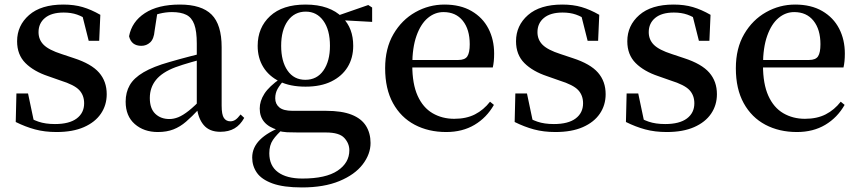

<svg xmlns="http://www.w3.org/2000/svg" viewBox="-20 -563 3766 842"><path d="M228 16Q176 16 133.5 4.5Q91 -7 49 -28L52 -153H103L131 -20L88 -24V-60Q118 -40 148.5 -29.5Q179 -19 221 -19Q284 -19 316.5 -43.5Q349 -68 349 -110Q349 -145 327.5 -168Q306 -191 245 -210L191 -229Q128 -250 91.5 -286.5Q55 -323 55 -382Q55 -451 107.5 -497Q160 -543 258 -543Q305 -543 342.5 -532Q380 -521 420 -498L415 -384H369L337 -511L374 -500V-469Q344 -490 318 -499Q292 -508 259 -508Q206 -508 177.5 -484.5Q149 -461 149 -422Q149 -389 171.5 -366.5Q194 -344 250 -326L304 -308Q381 -283 414.5 -244.5Q448 -206 448 -150Q448 -102 422.5 -64.5Q397 -27 348 -5.5Q299 16 228 16Z M672 16Q611 16 571 -19Q531 -54 531 -117Q531 -158 549 -189.5Q567 -221 609.5 -246Q652 -271 723 -291Q764 -303 812 -315.5Q860 -328 900 -337V-312Q860 -302 819.5 -290.5Q779 -279 749 -268Q691 -246 664 -212.5Q637 -179 637 -133Q637 -87 661 -64Q685 -41 723 -41Q742 -41 762 -49Q782 -57 808 -77.5Q834 -98 869 -135L882 -84H852Q822 -52 796 -29.5Q770 -7 740.5 4.5Q711 16 672 16ZM946 15Q898 15 873 -15Q848 -45 843 -96V-99V-372Q843 -426 832 -456Q821 -486 797 -498Q773 -510 734 -510Q707 -510 679 -503Q651 -496 616 -480L670 -506L658 -428Q655 -392 638.5 -377Q622 -362 600 -362Q556 -362 546 -404Q558 -468 615.5 -505.5Q673 -543 769 -543Q864 -543 908 -499Q952 -455 952 -356V-100Q952 -60 962 -45.5Q972 -31 990 -31Q1002 -31 1012 -37.5Q1022 -44 1035 -61L1051 -46Q1034 -15 1008.5 0Q983 15 946 15Z M1304 259Q1223 259 1175 241.5Q1127 224 1106.5 194.5Q1086 165 1086 128Q1086 84 1120 50Q1154 16 1221 -9L1225 -1Q1193 27 1177 50.5Q1161 74 1161 109Q1161 164 1199 192Q1237 220 1306 220Q1409 220 1460.5 185.5Q1512 151 1512 96Q1512 66 1490 42Q1468 18 1410 18H1291Q1260 18 1239 17Q1218 16 1199 10V7Q1119 -16 1119 -87Q1119 -120 1139.5 -152Q1160 -184 1210 -219V-228L1231 -218Q1208 -192 1197.5 -173.5Q1187 -155 1187 -132Q1187 -107 1205 -92Q1223 -77 1263 -77H1410Q1479 -77 1522 -60Q1565 -43 1585 -11Q1605 21 1605 64Q1605 113 1570.5 158Q1536 203 1468.5 231Q1401 259 1304 259ZM1320 -183Q1252 -183 1205.5 -206Q1159 -229 1134.5 -269Q1110 -309 1110 -362Q1110 -442 1164.5 -492.5Q1219 -543 1320 -543Q1374 -543 1414.5 -528.5Q1455 -514 1480 -488L1483 -485Q1529 -439 1529 -362Q1529 -309 1504.5 -269Q1480 -229 1433.5 -206Q1387 -183 1320 -183ZM1319 -213Q1370 -213 1398.5 -254Q1427 -295 1427 -362Q1427 -432 1398 -472Q1369 -512 1321 -512Q1271 -512 1242 -471.5Q1213 -431 1213 -362Q1213 -294 1241 -253.5Q1269 -213 1319 -213ZM1448 -476V-492H1454L1595 -541L1612 -530V-467Z M1937 16Q1859 16 1798.5 -16Q1738 -48 1703.5 -110.5Q1669 -173 1669 -264Q1669 -351 1705.5 -413.5Q1742 -476 1801.5 -509.5Q1861 -543 1929 -543Q1999 -543 2048 -514.5Q2097 -486 2122 -437.5Q2147 -389 2147 -328Q2147 -292 2141 -267H1719V-300H1990Q2019 -300 2029.5 -316Q2040 -332 2040 -369Q2040 -434 2009.5 -472Q1979 -510 1925 -510Q1887 -510 1856 -484Q1825 -458 1806.5 -406Q1788 -354 1788 -277Q1788 -195 1811.5 -143Q1835 -91 1877 -66.5Q1919 -42 1972 -42Q2025 -42 2063 -61.5Q2101 -81 2129 -117L2146 -103Q2114 -47 2061 -15.5Q2008 16 1937 16Z M2416 16Q2364 16 2321.5 4.5Q2279 -7 2237 -28L2240 -153H2291L2319 -20L2276 -24V-60Q2306 -40 2336.5 -29.5Q2367 -19 2409 -19Q2472 -19 2504.5 -43.5Q2537 -68 2537 -110Q2537 -145 2515.5 -168Q2494 -191 2433 -210L2379 -229Q2316 -250 2279.5 -286.5Q2243 -323 2243 -382Q2243 -451 2295.5 -497Q2348 -543 2446 -543Q2493 -543 2530.5 -532Q2568 -521 2608 -498L2603 -384H2557L2525 -511L2562 -500V-469Q2532 -490 2506 -499Q2480 -508 2447 -508Q2394 -508 2365.5 -484.5Q2337 -461 2337 -422Q2337 -389 2359.5 -366.5Q2382 -344 2438 -326L2492 -308Q2569 -283 2602.5 -244.5Q2636 -206 2636 -150Q2636 -102 2610.5 -64.5Q2585 -27 2536 -5.5Q2487 16 2416 16Z M2904 16Q2852 16 2809.5 4.5Q2767 -7 2725 -28L2728 -153H2779L2807 -20L2764 -24V-60Q2794 -40 2824.5 -29.5Q2855 -19 2897 -19Q2960 -19 2992.5 -43.5Q3025 -68 3025 -110Q3025 -145 3003.5 -168Q2982 -191 2921 -210L2867 -229Q2804 -250 2767.5 -286.5Q2731 -323 2731 -382Q2731 -451 2783.5 -497Q2836 -543 2934 -543Q2981 -543 3018.5 -532Q3056 -521 3096 -498L3091 -384H3045L3013 -511L3050 -500V-469Q3020 -490 2994 -499Q2968 -508 2935 -508Q2882 -508 2853.5 -484.5Q2825 -461 2825 -422Q2825 -389 2847.5 -366.5Q2870 -344 2926 -326L2980 -308Q3057 -283 3090.5 -244.5Q3124 -206 3124 -150Q3124 -102 3098.5 -64.5Q3073 -27 3024 -5.5Q2975 16 2904 16Z M3475 16Q3397 16 3336.5 -16Q3276 -48 3241.5 -110.5Q3207 -173 3207 -264Q3207 -351 3243.5 -413.5Q3280 -476 3339.5 -509.5Q3399 -543 3467 -543Q3537 -543 3586 -514.5Q3635 -486 3660 -437.5Q3685 -389 3685 -328Q3685 -292 3679 -267H3257V-300H3528Q3557 -300 3567.5 -316Q3578 -332 3578 -369Q3578 -434 3547.5 -472Q3517 -510 3463 -510Q3425 -510 3394 -484Q3363 -458 3344.5 -406Q3326 -354 3326 -277Q3326 -195 3349.5 -143Q3373 -91 3415 -66.5Q3457 -42 3510 -42Q3563 -42 3601 -61.5Q3639 -81 3667 -117L3684 -103Q3652 -47 3599 -15.5Q3546 16 3475 16Z"/></svg>

Font: Noto Serif JP ExtraLight SemiBold
Style: Regular
Weight: 600
Version: Version 2.003-H1;hotconv 1.1.1;makeotfexe 2.6.0